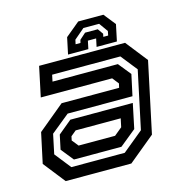

<svg xmlns="http://www.w3.org/2000/svg" viewBox="-103 -784 832 877"><g transform="rotate(-15 313.0 -345.0)"><path d="M100.5 0 19.5 -103 50 -245.5 174.5 -348.5H446.5L451 -368L427 -398.5H89.5L119.5 -540H526L607 -437L536 -103L411 0ZM162.5 -85.5 115 -144.5 129.5 -212.5 193.5 -265.5H489L464.5 -148.5L387 -85.5ZM142 -55H394.5L492.5 -135.5L550.5 -408L489 -485.5H166.5L160 -454.5H469L517 -395L495.5 -295.5H189L101 -224L81.5 -131.5ZM199.5 -141.5H372L409 -172L417.5 -212H204.5L179 -191L175 -172ZM463.5 -689.5 508 -633.5 491.5 -555.5H395.5L403.5 -593.5H364.5L356.5 -555.5H260.5L277 -633.5L344.5 -689.5ZM434 -654.5H359.5L310.5 -612.5L306 -592H329L332.5 -606L361.5 -632H421.5L440 -606L437 -592H460L464 -612.5Z"/></g></svg>

Font: Tourney Thin SemiBold
Style: Italic
Weight: 600
Italic angle: -12°
Version: Version 1.015